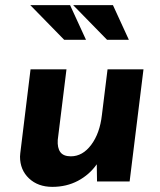

<svg xmlns="http://www.w3.org/2000/svg" viewBox="-20 -707 624 748"><path d="M539 -437 485 0H358L357 -67Q328 -26 283.5 -2.5Q239 21 184 21Q128 21 93 -12Q58 -45 58 -97L59 -110L99 -437H239L205 -162Q203 -131 215 -114.5Q227 -98 256 -98Q302 -98 335.5 -143Q369 -188 377 -259L399 -437ZM315 -552H230L98 -687H253ZM482 -552H397L265 -687H420Z"/></svg>

Font: Josefin Sans
Style: Bold Italic
Weight: 700
Italic angle: -7°
Designer: Santiago Orozco
Foundry: Typemade
Version: Version 2.000